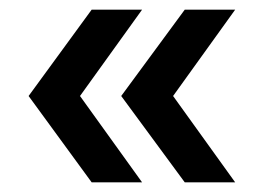

<svg xmlns="http://www.w3.org/2000/svg" viewBox="-20 -444 532 396"><path d="M39 -246 169 -424H273L145 -246L273 -68H169ZM230 -246 361 -424H465L337 -246L465 -68H361Z"/></svg>

Font: Montserrat Ace
Style: Bold
Weight: 600
Designer: Julieta Ulanovsky
Foundry: Julieta Ulanovsky
Version: Version 1